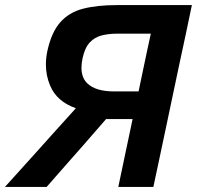

<svg xmlns="http://www.w3.org/2000/svg" viewBox="-50 -733 773 753"><path d="M-30.5 0Q-6 -27 26.2 -62.8Q58.5 -98.5 92.2 -136Q126 -173.5 155 -206L247.5 -308.5Q172.5 -335 146.5 -397.5Q130 -436.5 130 -480Q130 -505 135.5 -532Q151.5 -606 186 -645.2Q220.5 -684.5 275.5 -698.8Q330.5 -713 408 -713H702.5Q690.5 -654.5 678.5 -598.2Q666.5 -542 651.5 -472.5L601.5 -235.5Q587 -166.5 575.5 -112.5Q564 -58.5 551.5 0H414Q426 -58 437.5 -112Q449 -166 463.5 -235L470 -266H366L275.5 -162Q241 -123 206 -83.2Q171 -43.5 133 0ZM397.5 -374.5H493.5L510 -453.5Q518.5 -494 526.2 -530.2Q534 -566.5 541.5 -601H410Q377 -601 349.5 -594.2Q322 -587.5 302.5 -567Q283 -546.5 274 -505.5Q269.5 -485 269.5 -467.5Q269.5 -428.5 292 -406.5Q324.5 -374.5 397.5 -374.5Z"/></svg>

Font: Heraclito SemiBold
Style: Italic
Weight: 600
Italic angle: -12°
Designer: Kostas Bartsokas (font) & Cristiano Sobral (main changes)
Foundry: Kostas Bartsokas (font) & Cristiano Sobral (main changes)
Version: Version 1.00;July 8, 2020;FontCreator 13.0.0.2655 64-bit